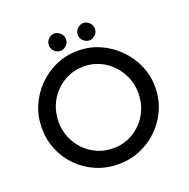

<svg xmlns="http://www.w3.org/2000/svg" viewBox="-152 -1028 1160 1181"><g transform="rotate(-20 428.0 -437.5)"><path d="M57 -362Q57 -437 85.5 -504Q114 -571 165 -623Q216 -675 283 -704.5Q350 -734 427 -734Q503 -734 570 -704.5Q637 -675 689 -623Q741 -571 770 -504Q799 -437 799 -362Q799 -285 770 -218Q741 -151 689.5 -100Q638 -49 570.5 -20.5Q503 8 427 8Q350 8 283 -20Q216 -48 165 -98.5Q114 -149 85.5 -216.5Q57 -284 57 -362ZM167 -362Q167 -306 187.5 -257.5Q208 -209 244 -172.5Q280 -136 327.5 -115.5Q375 -95 430 -95Q484 -95 531 -115.5Q578 -136 613.5 -172.5Q649 -209 669 -257.5Q689 -306 689 -362Q689 -418 668.5 -466.5Q648 -515 612.5 -552Q577 -589 529.5 -610Q482 -631 428 -631Q372 -631 325 -610Q278 -589 242 -552Q206 -515 186.5 -466Q167 -417 167 -362ZM272 -826Q272 -850 289 -866.5Q306 -883 328 -883Q348 -883 366 -866.5Q384 -850 384 -826Q384 -801 366 -785Q348 -769 328 -769Q307 -769 289.5 -785Q272 -801 272 -826ZM461 -826Q461 -850 479 -866.5Q497 -883 518 -883Q538 -883 555.5 -866.5Q573 -850 573 -826Q573 -801 555.5 -785Q538 -769 518 -769Q497 -769 479 -785Q461 -801 461 -826Z"/></g></svg>

Font: Josefin Sans Thin Medium
Style: Regular
Weight: 500
Version: Version 2.000